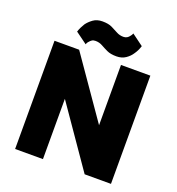

<svg xmlns="http://www.w3.org/2000/svg" viewBox="-159 -1039 1077 1167"><g transform="rotate(20 380.0 -455.5)"><path d="M70 0V-700H229.3L500 -310.2V-700H690V0H519.7L250 -389.8V0ZM455.2 -739.5Q417.5 -739.5 394 -750.5Q370.5 -761.5 350.2 -773Q330 -784.5 304.8 -784.5Q290.8 -784.5 282.1 -778.5Q273.3 -772.5 267 -764.5Q263.5 -761.5 260.2 -755.9Q256.8 -750.3 255.3 -744.5L180 -799.5Q185.1 -815.5 191.9 -829Q198.8 -842.5 206.6 -855.5Q221 -875.5 244.9 -893Q268.8 -910.5 304.8 -910.5Q343.2 -910.5 366.7 -899Q390.2 -887.5 410.2 -876.5Q430.2 -865.5 454.8 -865.5Q468.2 -865.5 477.9 -871.5Q487.6 -877.5 493 -885.5Q497.3 -890 500.1 -894.8Q502.8 -899.7 505.3 -905.5L579.7 -850.5Q574.5 -833.5 567.7 -820Q560.9 -806.5 553 -795.5Q539.3 -773.5 514.6 -756.5Q489.9 -739.5 455.2 -739.5Z"/></g></svg>

Font: Golos Text
Style: Regular
Weight: 400
Designer: A.Korolkova, Vitaly Kuzmin
Foundry: ParaType Ltd
Version: Version 2.004